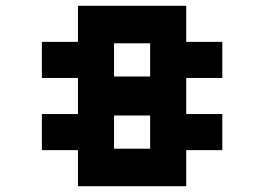

<svg xmlns="http://www.w3.org/2000/svg" viewBox="-20 -645 915 665"><path d="M250 0V-125H125V-250H250V-375H125V-500H250V-625H625V-500H750V-375H625V-250H750V-125H625V0ZM375 -380H500V-495H375ZM375 -130H500V-245H375Z"/></svg>

Font: Silkscreen
Style: Bold
Weight: 700
Designer: Jason Kottke
Foundry: Jason Kottke
Version: Version 1.001; ttfautohint (v1.8.4.7-5d5b)